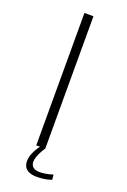

<svg xmlns="http://www.w3.org/2000/svg" viewBox="-156 -727 609 920"><g transform="rotate(20 148.5 -267.0)"><path d="M106.5 0H152.5V-675H106.5ZM159.5 141Q175 141 190.2 139.2Q205.5 137.5 217.5 134.2Q229.5 131 235 129L232 103Q226 105.5 215 108.2Q204 111 190.8 113Q177.5 115 166 115Q142 115 131 105Q120 95 120 78.5Q120 65 126 49.2Q132 33.5 140 19.5Q148 5.5 152.5 0H126Q121 5.5 112.5 19.2Q104 33 97.2 50.5Q90.5 68 90.5 85.5Q90.5 105.5 99.5 117.8Q108.5 130 124 135.5Q139.5 141 159.5 141Z"/></g></svg>

Font: Anybody Expanded ExtraLight
Style: Regular
Weight: 250
Width: 7
Version: Version 1.113;gftools[0.9.25]